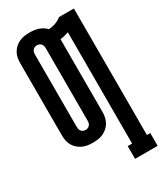

<svg xmlns="http://www.w3.org/2000/svg" viewBox="-233 -831 967 1134"><g transform="rotate(-30 250.0 -264.0)"><path d="M337 215V128H367V-631Q353 -626 338.5 -622.5Q324 -619 309 -617V-120Q309 -102 305 -84.5Q301 -67 292.5 -51.5Q284 -36 270 -24Q256 -12 240 -4.5Q224 3 206 5.5Q188 8 170 8Q152 8 134.5 5.5Q117 3 100.5 -4.5Q84 -12 70.5 -24Q57 -36 48 -51.5Q39 -67 35.5 -84.5Q32 -102 32 -120V-615Q32 -633 35.5 -650.5Q39 -668 48 -683.5Q57 -699 70.5 -711Q84 -723 100.5 -730.5Q117 -738 134.5 -740.5Q152 -743 170 -743Q185 -743 200 -741Q215 -739 229 -734.5Q243 -730 256 -722Q269 -714 279 -703Q303 -704 325.5 -712Q348 -720 367 -735H468V128H491V215ZM170 -79Q178 -79 185.5 -82Q193 -85 198 -91Q203 -97 205 -104.5Q207 -112 207 -120V-615Q207 -623 205 -630.5Q203 -638 198 -644Q193 -650 185.5 -653Q178 -656 170 -656Q162 -656 154.5 -653Q147 -650 142 -644Q137 -638 135 -630.5Q133 -623 133 -615V-120Q133 -112 135 -104.5Q137 -97 142 -91Q147 -85 154.5 -82Q162 -79 170 -79Z"/></g></svg>

Font: Iosevka Curly Slab
Style: Bold
Weight: 700
Monospace: yes
Designer: Belleve Invis
Foundry: Belleve Invis
Version: Version 22.1.2; ttfautohint (v1.8.4)